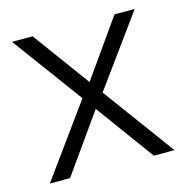

<svg xmlns="http://www.w3.org/2000/svg" viewBox="-81 -577 633 654"><g transform="rotate(-15 235.5 -250.0)"><path d="M16.6 0 199.2 -252 17.1 -499.5H89.8L236.8 -298.8L378.4 -499.5H449.7L270.5 -252.9L456.1 0H383.3L233.4 -205.1L87.9 0Z"/></g></svg>

Font: Pontano Sans Light
Style: Regular
Weight: 300
Designer: Vernon Adams
Foundry: Vernon Adams
Version: Version 2.001